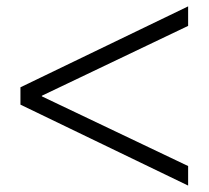

<svg xmlns="http://www.w3.org/2000/svg" viewBox="-20 -577 652 600"><path d="M567.9 2.9 43.9 -250V-304.2L567.9 -557.1V-496.1L110.8 -277.8V-275.9L567.9 -58.1Z"/></svg>

Font: Laureen pro
Style: Bold
Weight: 700
Designer: Ahmed zaza
Foundry: zazatype
Version: Version 1.000